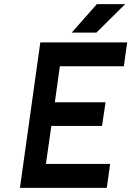

<svg xmlns="http://www.w3.org/2000/svg" viewBox="-20 -904 632 924"><path d="M76 0H494L510 -115H201L227 -298H471L488 -412H244L268 -585H576L592 -700H174ZM325 -747H444L582 -884H446Z"/></svg>

Font: Unageo
Style: SemiBold-Italic
Weight: 600
Designer: Richard Sepsi
Foundry: Richard Sepsi
Version: Version 2.000